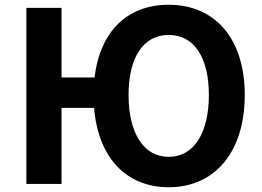

<svg xmlns="http://www.w3.org/2000/svg" viewBox="-20 -774 1104 808"><path d="M690 -114C583 -114 521 -216 521 -374C521 -532 583 -627 690 -627C797 -627 859 -532 859 -374C859 -216 797 -114 690 -114ZM690 14C883 14 1010 -133 1010 -374C1010 -614 883 -754 690 -754C517 -754 401 -643 378 -448H239V-741H91V0H239V-320H376C393 -111 511 14 690 14Z"/></svg>

Font: Noto Sans Mono CJK TC
Style: Bold
Weight: 700
Designer: Ryoko NISHIZUKA 西塚涼子 (kana, bopomofo & ideographs); Paul D. Hunt (Latin, Greek & Cyrillic); Sandoll Communications 산돌커뮤니
Foundry: Adobe
Version: Version 2.004;hotconv 1.0.118;makeotfexe 2.5.65603